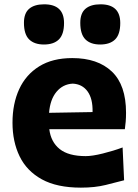

<svg xmlns="http://www.w3.org/2000/svg" viewBox="-20 -842 631 877"><path d="M349.6 15.1Q240.2 15.1 171.1 -22.9Q102.1 -61 69.6 -127.9Q37.1 -194.8 37.1 -281.7Q37.1 -368.2 67.6 -434.6Q98.1 -501 158.9 -538.8Q219.7 -576.7 310.1 -576.7Q426.3 -576.7 491 -515.1Q555.7 -453.6 555.7 -327.1Q555.7 -304.7 554.2 -286.9Q552.7 -269 550.3 -252H205.1Q212.4 -193.4 252.7 -161.1Q293 -128.9 371.6 -128.9Q401.4 -128.9 449.7 -140.9Q498 -152.8 540 -168.5L546.9 -18.6Q511.7 -9.3 462.6 2.9Q413.6 15.1 349.6 15.1ZM402.8 -330.1Q404.3 -391.1 379.9 -424.6Q355.5 -458 312 -460Q267.1 -457.5 238 -422.6Q209 -387.7 204.1 -326.7ZM180.7 -638.7Q136.7 -638.7 113 -662.1Q89.4 -685.5 89.4 -737.8Q89.4 -781.7 113.3 -802Q137.2 -822.3 181.6 -822.3Q272.5 -822.3 272.5 -736.8Q272.5 -685.1 249 -661.9Q225.6 -638.7 180.7 -638.7ZM437.5 -638.7Q393.6 -638.7 370.1 -662.1Q346.7 -685.5 346.7 -737.8Q346.7 -781.7 370.6 -802Q394.5 -822.3 439 -822.3Q529.3 -822.3 529.3 -736.8Q529.3 -685.1 505.9 -661.9Q482.4 -638.7 437.5 -638.7Z"/></svg>

Font: Pinar DS2-Bold
Style: Regular
Weight: 700
Designer: Amin Abedi
Version: Version 2.000